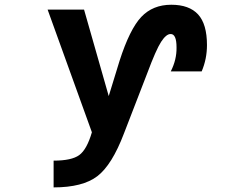

<svg xmlns="http://www.w3.org/2000/svg" viewBox="-20 -564 1040 813"><path d="M207 229.5V116.2Q283.2 116.2 315.4 92.8Q347.7 69.3 369.1 -3.9L181.6 -523.4H335.9L440.4 -157.2L486.3 -306.6Q529.3 -440.4 578.1 -492.2Q627 -543.9 705.1 -543.9Q781.2 -543.9 818.8 -502.9Q856.4 -461.9 856.4 -373Q856.4 -314.5 834 -261.7H703.1Q728.5 -311.5 727.5 -363.3Q727.5 -420.9 702.1 -419.9Q683.6 -419.9 662.1 -386.7Q640.6 -353.5 603.5 -253.9L504.9 1Q454.1 134.8 392.1 182.1Q330.1 229.5 207 229.5Z"/></svg>

Font: Gen Shin Gothic Monospace Bold
Style: Bold
Weight: 700
Designer: [Source Han Sans]
Ryoko NISHIZUKA  (kana & ideographs); Paul D. Hunt (Latin, Greek & Cyrillic); Wenlong ZHANG  (bopomofo
Version: Version 1.002.20150607